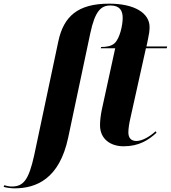

<svg xmlns="http://www.w3.org/2000/svg" viewBox="-154 -790 934 1050"><path d="M-75 240C44 240 171 189 219 -38L340 -609C366 -731 399 -760 450 -760C500 -760 517 -733 517 -692C517 -654 502 -580 472 -553C454 -537 427 -533 399 -533L397 -526H476L403 -191C397 -162 393 -132 393 -105C393 -30 450 10 522 10C604 10 656 -22 702 -64L697 -72C665 -43 624 -19 592 -19C562 -19 548 -37 548 -66C548 -89 553 -118 560 -148L644 -526H758L760 -536H647L655 -574C661 -602 664 -622 664 -642C664 -719 581 -770 443 -770C271 -770 194 -700 165 -564L33 59C3 195 -26 230 -90 230C-104 230 -121 226 -131 223L-134 232C-121 236 -95 240 -75 240Z"/></svg>

Font: Noto Serif Display SemiCondensed ExtraBold
Style: Italic
Weight: 800
Width: 4
Italic angle: -12°
Designer: Monotype Design Team
Foundry: Monotype Imaging Inc.
Version: Version 2.009